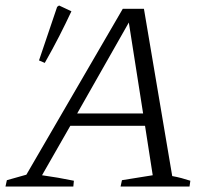

<svg xmlns="http://www.w3.org/2000/svg" viewBox="-26 -679 774 699"><path d="M601 -38Q618 -35 635 -30.5Q652 -26 667 -21L664 0H413L418 -23L530 -41L502 -221H230L127 -41Q156 -37 185 -32Q214 -27 243 -21L241 0H-6L-1 -23L70 -43L421 -647H498ZM255 -266H495L443 -597ZM137 -450 116 -459 182 -654 189 -659 234 -638Q214 -595 190 -548Q166 -501 137 -450Z"/></svg>

Font: Piazzolla SC Light
Style: Italic
Weight: 300
Italic angle: -11.3°
Designer: Juan Pablo del Peral
Foundry: Huerta Tipografica
Version: Version 1.330